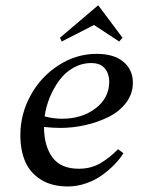

<svg xmlns="http://www.w3.org/2000/svg" viewBox="-20 -691 535 714"><path d="M418.9 -136.2 439 -121.1Q426.3 -100.6 406.2 -79.8Q386.2 -59.1 360.1 -40Q334 -21 300.3 -9.3Q266.6 2.4 232.4 2.4Q172.4 2.4 131.8 -23.2Q91.3 -48.8 73.5 -90.8Q55.7 -132.8 55.7 -189Q55.7 -266.6 93.8 -336.2Q131.8 -405.8 197.8 -448.2Q263.7 -490.7 339.4 -490.7Q403.8 -490.7 439 -461.2Q474.1 -431.6 474.1 -383.3Q474.1 -342.3 449 -309.1Q423.8 -275.9 383.8 -256.1Q343.8 -236.3 297.4 -225.8Q251 -215.3 204.6 -215.3Q177.7 -215.3 143.6 -218.8Q144 -147.9 175 -105.7Q206.1 -63.5 272.9 -63.5Q317.9 -63.5 352.5 -83.5Q387.2 -103.5 418.9 -136.2ZM319.3 -456.5Q283.7 -456.5 252.4 -438.7Q221.2 -420.9 200 -391.6Q178.7 -362.3 164.8 -328.1Q150.9 -293.9 146 -258.3Q176.8 -249.5 211.4 -249.5Q284.7 -249.5 335.4 -288.1Q386.2 -326.7 386.2 -387.7Q386.2 -416.5 369.9 -436.5Q353.5 -456.5 319.3 -456.5ZM203.1 -550.8 345.2 -671.4 435.5 -550.8 423.3 -536.6 329.6 -598.1 209.5 -536.6Z"/></svg>

Font: Flanker
Style: Italic
Weight: 400
Italic angle: -12°
Designer: Flanker
Version: Version 2.027